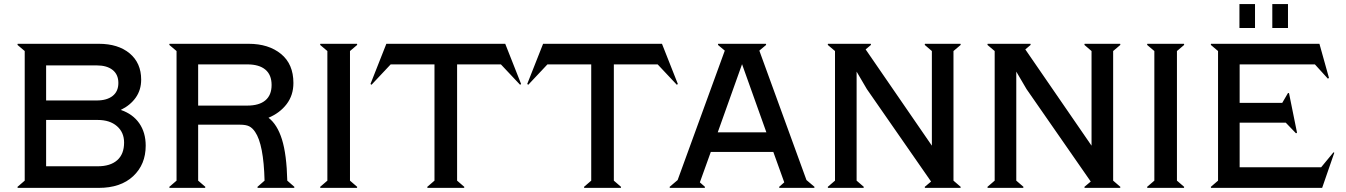

<svg xmlns="http://www.w3.org/2000/svg" viewBox="-20 -913 6543 933"><path d="M64.9 -694.8 65.9 -700.2H460Q554.2 -700.2 610.1 -653.6Q666 -606.9 666 -525.9Q666 -476.1 639.6 -438.7Q613.3 -401.4 566.9 -378.9Q625.5 -358.9 656.7 -314Q688 -269 688 -205.1Q688 -113.8 627.2 -56.9Q566.4 0 460 0H65.9L64.9 -4.9L100.1 -35.2V-665ZM450.2 -595.2H204.1V-424.8H450.2Q499.5 -424.8 527.3 -446.8Q555.2 -468.8 555.2 -509.8Q555.2 -550.8 527.3 -573Q499.5 -595.2 450.2 -595.2ZM204.1 -105H455.1Q516.1 -105 549.6 -134.5Q583 -164.1 583 -220.2Q583 -270 548.3 -300Q513.7 -330.1 455.1 -330.1H204.1Z M1181.6 -600.1H942.9V-399.9H1181.6Q1239.3 -399.9 1269.5 -425.3Q1299.8 -450.7 1299.8 -500Q1299.8 -549.3 1269.5 -574.7Q1239.3 -600.1 1181.6 -600.1ZM1146 -307.1H942.9V-35.2L978 -4.9L976.6 0H803.7L802.7 -4.9L837.9 -35.2V-665L802.7 -694.8L803.7 -700.2H1188Q1285.2 -700.2 1345.5 -650.9Q1405.8 -601.6 1405.8 -509.8Q1405.8 -450.2 1372.8 -407Q1339.8 -363.8 1284.7 -340.8Q1327.6 -308.1 1350.3 -235.1Q1373 -162.1 1376 -35.2L1410.6 -4.9L1409.7 0H1231.9L1231 -4.9L1265.6 -35.2Q1261.2 -211.4 1219.7 -272Q1207 -291 1191.2 -299.1Q1175.3 -307.1 1146 -307.1Z M1535.6 -4.9 1570.8 -35.2V-665L1535.6 -694.8L1536.6 -700.2H1714.8L1715.8 -694.8L1680.7 -665V-35.2L1715.8 -4.9L1714.8 0H1536.6Z M1785.2 -501 1780.3 -504.9 1857.4 -700.2H2435.1L2512.2 -504.9L2507.3 -501L2414.1 -600.1H2201.2V-35.2L2236.3 -4.9L2235.4 0H2057.1L2056.2 -4.9L2091.3 -35.2V-600.1H1878.4Z M2546.9 -501 2542 -504.9 2619.1 -700.2H3196.8L3273.9 -504.9L3269 -501L3175.8 -600.1H2962.9V-35.2L2998 -4.9L2997.1 0H2818.8L2817.9 -4.9L2853 -35.2V-600.1H2640.1Z M3938 -4.9 3937 0H3767.1L3766.1 -4.9L3791 -26.9L3737.8 -174.8H3434.1L3380.9 -26.9L3405.8 -4.9L3404.8 0H3234.9L3233.9 -4.9L3272.9 -38.1L3502 -667L3468.8 -694.8L3469.7 -700.2H3701.7L3703.1 -694.8L3669.9 -667L3898.9 -38.1ZM3585.9 -601.1 3467.8 -270H3704.1Z M4142.6 -564.9V-35.2L4177.7 -4.9L4176.3 0H4003.4L4002.4 -4.9L4037.6 -35.2V-665L4002.4 -694.8L4003.4 -700.2H4211.4L4212.4 -694.8L4186.5 -672.9L4508.3 -205.1V-665L4473.6 -694.8L4474.6 -700.2H4647.5L4648.4 -694.8L4613.3 -665V-35.2L4648.4 -4.9L4647.5 0H4474.6L4473.6 -4.9L4504.4 -30.8L4192.4 -480Z M4918.5 -564.9V-35.2L4953.6 -4.9L4952.1 0H4779.3L4778.3 -4.9L4813.5 -35.2V-665L4778.3 -694.8L4779.3 -700.2H4987.3L4988.3 -694.8L4962.4 -672.9L5284.2 -205.1V-665L5249.5 -694.8L5250.5 -700.2H5423.3L5424.3 -694.8L5389.2 -665V-35.2L5424.3 -4.9L5423.3 0H5250.5L5249.5 -4.9L5280.3 -30.8L4968.3 -480Z M5554.2 -4.9 5589.4 -35.2V-665L5554.2 -694.8L5555.2 -700.2H5733.4L5734.4 -694.8L5699.2 -665V-35.2L5734.4 -4.9L5733.4 0H5555.2Z M6162.6 -776.9V-893.1H6238.8V-776.9ZM6002.9 -776.9V-893.1H6078.6V-776.9ZM6460 -172.9 6463.9 -170.9 6404.8 0H5864.7L5863.8 -4.9L5898.9 -35.2V-665L5863.8 -694.8L5864.7 -700.2H6391.6L6438 -534.2L6432.6 -530.8L6369.6 -600.1H6003.9V-413.1H6210.9L6238.8 -460.9H6243.7L6282.7 -268.1L6277.8 -265.1L6228 -316.9H6003.9V-100.1H6399.9Z"/></svg>

Font: Tiffany Gothic CC
Style: Regular
Weight: 400
Designer: indestructible type*
Foundry: Cowboy Collective
Version: Version 1.000